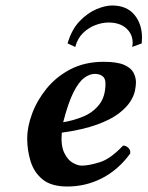

<svg xmlns="http://www.w3.org/2000/svg" viewBox="-20 -669 537 699"><path d="M475 -369Q475 -358 471.5 -339.5Q468 -321 454.5 -299.5Q441 -278 412.5 -256Q384 -234 333.5 -215.5Q283 -197 205 -186Q201 -140 213.5 -113.5Q226 -87 244.5 -76.5Q263 -66 277 -66Q304 -66 343.5 -78.5Q383 -91 428 -139Q439 -139 447.5 -130.5Q456 -122 454 -110Q411 -51 352 -20.5Q293 10 225 10Q167 10 135.5 -15.5Q104 -41 91.5 -81.5Q79 -122 79 -165Q79 -207 97 -255.5Q115 -304 150 -347Q185 -390 237 -417Q289 -444 358 -444Q406 -444 431.5 -433Q457 -422 466 -404.5Q475 -387 475 -369ZM364 -365Q364 -384 353 -392Q342 -400 325 -400Q306 -400 286 -385Q266 -370 247 -332Q228 -294 210 -224Q247 -230 282.5 -244.5Q318 -259 341 -288Q364 -317 364 -365ZM461 -498Q462 -502 462.5 -505.5Q463 -509 463 -513Q463 -545 439.5 -566Q416 -587 375 -587Q352 -587 327 -577.5Q302 -568 282 -548.5Q262 -529 254 -498L226 -511Q241 -562 270 -592Q299 -622 331 -635.5Q363 -649 388 -649Q441 -649 469 -615.5Q497 -582 497 -532Q497 -527 496.5 -521.5Q496 -516 496 -511Z"/></svg>

Font: Libertinus Serif Semibold Italic
Style: Regular
Weight: 600
Italic angle: -11.5°
Designer: Philipp H. Poll, Khaled Hosny
Foundry: Caleb Maclennan
Version: Version 7.051;RELEASE